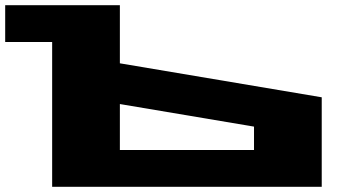

<svg xmlns="http://www.w3.org/2000/svg" viewBox="-20 -720 1320 740"><path d="M0 -558V-700H442V-476L1220 -345V0H181V-558ZM442 -142H959V-232L442 -319Z"/></svg>

Font: Stalin One
Style: Regular
Weight: 400
Designer: Jovanny Lemonad
Foundry: Alexey Maslov, Jovanny Lemonad
Version: Version 3.002; ttfautohint (v0.91) -l 8 -r 50 -G 200 -x 0 -w